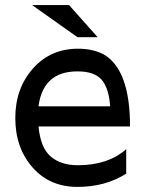

<svg xmlns="http://www.w3.org/2000/svg" viewBox="-20 -721 570 753"><path d="M363 -575 251 -701H106L284 -575ZM490 -225Q490 -446 388 -507Q345 -530 286 -530Q178 -530 109 -452Q40 -374 40 -258Q40 -141 108 -64Q175 12 284 12Q393 12 475 -40V-136Q404 -73 285 -73Q218 -73 178 -108Q139 -142 131 -225ZM285 -441Q350 -441 379 -408Q407 -375 412 -304H131Q149 -441 283 -441Z"/></svg>

Font: Sawarabi Gothic
Style: Regular
Weight: 400
Designer: mshio (mshio@users.sourceforge.jp)
Version: Version 20141215